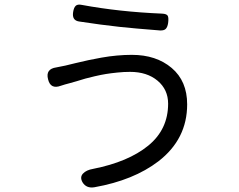

<svg xmlns="http://www.w3.org/2000/svg" viewBox="-20 -786 1040 837"><path d="M670.9 -83Q562.5 0 391.6 30.3Q356.4 36.1 339.8 8.8Q327.1 -13.7 341.8 -29.3Q356.4 -44.9 385.7 -49.8Q539.1 -80.1 626 -150.9Q712.9 -221.7 712.9 -334Q712.9 -395.5 667 -434.1Q621.1 -472.7 546.9 -472.7Q519.5 -472.7 491.2 -469.7Q462.9 -466.8 441.9 -463.4Q420.9 -460 393.1 -453.6Q365.2 -447.3 352.1 -443.4Q338.9 -439.5 313 -431.6Q287.1 -423.8 282.2 -422.9Q262.7 -418 245.1 -412.1Q200.2 -395.5 189.5 -440.4Q177.7 -485.4 225.6 -492.2Q232.4 -494.1 245.1 -496.1Q257.8 -498 264.6 -500Q271.5 -502 308.6 -510.7Q345.7 -519.5 366.2 -523.9Q386.7 -528.3 421.9 -534.7Q457 -541 490.2 -543.9Q523.4 -546.9 554.7 -546.9Q661.1 -546.9 728.5 -489.7Q795.9 -432.6 795.9 -331.1Q795.9 -179.7 670.9 -83ZM501 -668.9Q419.9 -677.7 324.2 -692.4Q293 -697.3 298.8 -733.4Q301.8 -752.9 310.1 -760.7Q318.4 -768.6 336.9 -764.6Q500 -734.4 686.5 -726.6Q707 -725.6 711.4 -716.8Q715.8 -708 712.9 -685.5Q710 -667 702.1 -659.7Q694.3 -652.3 676.8 -653.3Q563.5 -662.1 501 -668.9Z"/></svg>

Font: GenSenMaruGothic TW TTF Regular
Style: Regular
Weight: 400
Version: Version 1.301